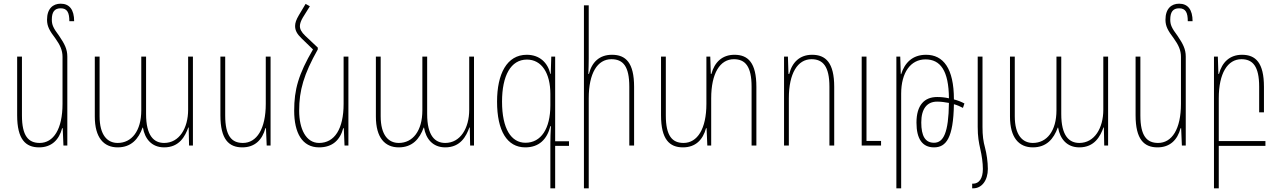

<svg xmlns="http://www.w3.org/2000/svg" viewBox="-20 -789 6946 1041"><path d="M345 -482C345 -523 330 -551 301 -594C268 -638 261 -655 261 -683C261 -723 275 -744 309 -744C345 -744 356 -720 356 -674H382C382 -736 357 -769 309 -769C267 -769 235 -742 235 -682C235 -646 249 -622 280 -581C306 -545 319 -516 319 -481V-226C319 -89 270 -14 195 -14C134 -14 99 -52 99 -163V-482H73V-164C73 -33 119 10 192 10C259 10 300 -30 317 -94H320L324 0H345Z M618 10C692 10 731 -36 753 -97H755C765 -37 802 10 870 10C953 10 984 -51 1001 -98H1003L1005 0H1026V-482H1000V-194C1000 -94 952 -14 870 -14C815 -14 772 -52 772 -171V-482H746V-191C746 -79 694 -14 618 -14C563 -14 520 -55 520 -159V-482H494V-157C494 -42 543 10 618 10Z M1447 -482H1421V-226C1421 -90 1372 -14 1297 -14C1236 -14 1201 -52 1201 -163V-482H1175V-164C1175 -33 1221 10 1294 10C1361 10 1402 -30 1419 -94H1422L1426 0H1447Z M1703 -531 1635 -595C1614 -615 1606 -631 1606 -648C1606 -661 1612 -677 1622 -694L1660 -755L1637 -768L1600 -706C1586 -682 1580 -665 1580 -648C1580 -624 1590 -605 1616 -580L1677 -521C1598 -386 1575 -303 1575 -189C1575 -69 1618 10 1710 10C1783 10 1824 -30 1841 -94H1844L1848 0H1869V-482H1843V-226C1843 -90 1794 -14 1710 -14C1639 -14 1602 -90 1602 -189C1602 -299 1627 -386 1703 -521Z M2142 10C2216 10 2255 -36 2277 -97H2279C2289 -37 2326 10 2394 10C2477 10 2508 -51 2525 -98H2527L2529 0H2550V-482H2524V-194C2524 -94 2476 -14 2394 -14C2339 -14 2296 -52 2296 -171V-482H2270V-191C2270 -79 2218 -14 2142 -14C2087 -14 2044 -55 2044 -159V-482H2018V-157C2018 -42 2067 10 2142 10Z M2964 232H2990V2H3065V-23H2990V-482H2969L2966 -388H2964C2950 -449 2906 -492 2836 -492C2728 -492 2675 -388 2675 -238C2675 -80 2729 10 2828 10C2902 10 2946 -33 2964 -105H2967C2965 -75 2964 -35 2964 -15ZM2829 -15C2752 -15 2702 -90 2702 -238C2702 -378 2749 -466 2837 -466C2917 -466 2964 -392 2964 -280V-218C2964 -92 2914 -15 2829 -15Z M3172 -760H3146V232H3172V-256C3172 -392 3219 -468 3295 -468C3358 -468 3392 -430 3392 -319V0H3418V-318C3418 -449 3373 -492 3298 -492C3230 -492 3189 -452 3173 -388H3170C3171 -417 3172 -443 3172 -472Z M3962 -492C3896 -492 3854 -452 3837 -388H3834L3831 -482H3810V-226C3810 -90 3761 -14 3686 -14C3625 -14 3590 -52 3590 -163V-482H3564V-164C3564 -33 3610 10 3683 10C3750 10 3791 -30 3808 -94H3811L3815 0H3836V-256C3836 -392 3884 -468 3959 -468C4020 -468 4055 -430 4055 -319V0H4081V-318C4081 -449 4036 -492 3962 -492Z M4231 0H4257V-256C4257 -392 4305 -468 4380 -468C4441 -468 4477 -430 4477 -319V0H4503V-318C4503 -449 4457 -492 4383 -492C4317 -492 4275 -452 4259 -388H4255L4252 -482H4231ZM4652 0H4757V-25H4678V-482H4652Z M4840 232H4866V-281C4866 -397 4918 -467 4998 -467C5078 -467 5124 -407 5125 -256C5104 -261 5082 -263 5061 -263C4991 -263 4949 -218 4949 -124C4949 -36 4981 10 5044 10C5110 10 5149 -41 5152 -224C5170 -219 5186 -212 5201 -204L5209 -228C5192 -237 5172 -245 5152 -250C5152 -419 5094 -492 5001 -492C4927 -492 4885 -448 4866 -387H4864L4861 -482H4840ZM4975 -125C4975 -198 5005 -238 5061 -238C5082 -238 5104 -235 5125 -231C5123 -68 5095 -15 5044 -15C4997 -15 4975 -51 4975 -125Z M5281 -101C5281 -48 5287 -17 5295 19C5303 53 5309 94 5309 127C5309 178 5289 207 5255 207H5251V232H5257C5304 232 5336 188 5336 127C5336 88 5329 43 5321 13C5311 -23 5307 -54 5307 -101V-482H5281Z M5580 10C5654 10 5693 -36 5715 -97H5717C5727 -37 5764 10 5832 10C5915 10 5946 -51 5963 -98H5965L5967 0H5988V-482H5962V-194C5962 -94 5914 -14 5832 -14C5777 -14 5734 -52 5734 -171V-482H5708V-191C5708 -79 5656 -14 5580 -14C5525 -14 5482 -55 5482 -159V-482H5456V-157C5456 -42 5505 10 5580 10Z M6409 -482C6409 -523 6394 -551 6365 -594C6332 -638 6325 -655 6325 -683C6325 -723 6339 -744 6373 -744C6409 -744 6420 -720 6420 -674H6446C6446 -736 6421 -769 6373 -769C6331 -769 6299 -742 6299 -682C6299 -646 6313 -622 6344 -581C6370 -545 6383 -516 6383 -481V-226C6383 -89 6334 -14 6259 -14C6198 -14 6163 -52 6163 -163V-482H6137V-164C6137 -33 6183 10 6256 10C6323 10 6364 -30 6381 -94H6384L6388 0H6409Z M6562 232H6588V2H6841V-24H6588V-256C6588 -392 6636 -468 6711 -468C6772 -468 6807 -430 6807 -319V-180H6833V-318C6833 -449 6788 -492 6714 -492C6648 -492 6606 -452 6589 -388H6586L6583 -482H6562Z"/></svg>

Font: Noto Sans Armenian Condensed Thin
Style: Regular
Weight: 100
Width: 3
Designer: Monotype Design Team
Foundry: Monotype Imaging Inc.
Version: Version 2.008